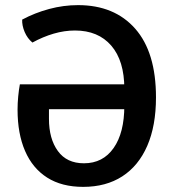

<svg xmlns="http://www.w3.org/2000/svg" viewBox="-20 -716 675 749"><path d="M501.5 -387V-290H171V-252.5Q171 -174.5 205.8 -126.8Q240.5 -79 307.5 -79Q381.5 -79 423.2 -138.5Q465 -198 465 -303V-370Q465 -479 414 -538Q363 -597 272.5 -597Q231.5 -597 189.5 -584.8Q147.5 -572.5 106.5 -550Q87 -566 76.2 -591.2Q65.5 -616.5 66.5 -639.5Q116 -666 171.8 -681Q227.5 -696 284.5 -696Q426.5 -696 507.5 -604Q588.5 -512 588.5 -336Q588.5 -225.5 554.5 -147.2Q520.5 -69 457 -28Q393.5 13 304.5 13Q221 13 164 -23.2Q107 -59.5 77.8 -127Q48.5 -194.5 48.5 -288Q48.5 -313 51 -339.5Q53.5 -366 57.5 -387Z"/></svg>

Font: Signika Light Medium
Style: Regular
Weight: 500
Version: Version 2.003;gftools[0.9.32]